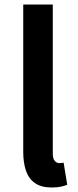

<svg xmlns="http://www.w3.org/2000/svg" viewBox="-20 -817 346 851"><path d="M209 14Q163 14 135 -5.5Q107 -25 95 -60.5Q83 -96 83 -143V-797H214V-137Q214 -113 223 -103.5Q232 -94 242 -94Q246 -94 250 -94.5Q254 -95 262 -96L278 2Q266 7 249.5 10.5Q233 14 209 14Z"/></svg>

Font: Noto Sans HK SemiBold
Style: Regular
Weight: 600
Version: Version 2.004-H2;hotconv 1.0.118;makeotfexe 2.5.65603